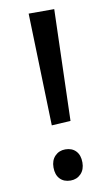

<svg xmlns="http://www.w3.org/2000/svg" viewBox="-87 -795 493 850"><g transform="rotate(-10 160.0 -370.0)"><path d="M120 -245 105 -750H220L205 -250ZM95 -60Q95 -92 113.5 -111Q132 -130 160 -130Q190 -130 207.5 -111.5Q225 -93 225 -60Q225 -28 206.5 -9Q188 10 160 10Q130 10 112.5 -8.5Q95 -27 95 -60Z"/></g></svg>

Font: Bitter
Style: Regular
Weight: 400
Designer: Sol Matas
Foundry: Sol Matas
Version: Version 1.300;PS 001.300;hotconv 1.0.70;makeotf.lib2.5.58329